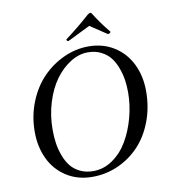

<svg xmlns="http://www.w3.org/2000/svg" viewBox="-90 -893 872 981"><g transform="rotate(-10 346.5 -402.5)"><path d="M396.5 -620.1Q350.6 -620.1 306.4 -592.5Q262.2 -564.9 227.8 -518.1Q193.4 -471.2 172.4 -403.8Q151.4 -336.4 151.4 -261.7Q151.4 -225.6 156 -192.9Q160.6 -160.2 172.6 -127.4Q184.6 -94.7 202.9 -71Q221.2 -47.4 251.5 -32.5Q281.7 -17.6 320.3 -17.6Q374.5 -17.6 421.1 -50Q467.8 -82.5 498.5 -135Q529.3 -187.5 546.9 -252.7Q564.5 -317.9 564.5 -383.8Q564.5 -415 560.3 -444.8Q556.2 -474.6 544.7 -507.3Q533.2 -540 515.1 -564.2Q497.1 -588.4 466.6 -604.2Q436 -620.1 396.5 -620.1ZM405.3 -649.4Q480.5 -649.4 538.1 -612.8Q595.7 -576.2 626 -513.7Q656.2 -451.2 656.2 -373Q656.2 -289.6 628.7 -217Q601.1 -144.5 554.2 -95Q507.3 -45.4 444.3 -17.3Q381.3 10.7 311.5 10.7Q234.4 10.7 176.5 -26.6Q118.7 -64 89.1 -126.5Q59.6 -189 59.6 -266.6Q59.6 -348.6 88.6 -420.9Q117.7 -493.2 165.8 -542.7Q213.9 -592.3 276.4 -620.8Q338.9 -649.4 405.3 -649.4ZM443.4 -816.4Q449.7 -816.4 453.1 -809.6Q486.3 -755.9 529.3 -704.1Q528.8 -699.7 524.2 -697Q519.5 -694.3 514.6 -694.3L427.7 -752Q357.4 -717.8 310.5 -694.3Q306.2 -694.3 303.2 -697Q300.3 -699.7 300.8 -704.1Q369.6 -755.4 429.7 -809.6Q438.5 -816.4 443.4 -816.4Z"/></g></svg>

Font: Crimson
Style: Italic
Weight: 400
Italic angle: -11°
Version: Version 0.8